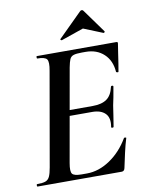

<svg xmlns="http://www.w3.org/2000/svg" viewBox="-89 -870 709 933"><g transform="rotate(-10 265.5 -403.5)"><path d="M20 0Q17 0 17 -6Q17 -12 20 -12Q47 -12 61 -17Q75 -22 82 -37Q89 -52 94 -81L175 -544Q183 -587 173.5 -600Q164 -613 126 -613Q124 -613 124 -619Q124 -625 126 -625H519Q527 -625 525 -616Q522 -597 518 -571Q514 -545 510.5 -521Q507 -497 504 -482Q503 -478 497.5 -479.5Q492 -481 492 -483Q488 -539 453 -571.5Q418 -604 363 -604H345Q317 -604 303.5 -599.5Q290 -595 284.5 -582Q279 -569 274 -543L193 -85Q186 -45 195 -33Q204 -21 241 -21H267Q326 -21 381.5 -58.5Q437 -96 474 -159Q476 -162 481.5 -160.5Q487 -159 485 -157Q476 -128 467 -88.5Q458 -49 451 -15Q448 0 435 0ZM434 -222Q433 -218 427 -218.5Q421 -219 422 -223Q430 -267 408.5 -289Q387 -311 344 -311H187L191 -339H351Q396 -339 421 -356.5Q446 -374 455 -415Q456 -420 462 -419.5Q468 -419 467 -414Q462 -382 458 -363.5Q454 -345 450 -325Q446 -300 442.5 -275.5Q439 -251 434 -222ZM260 -680Q258 -679 254.5 -682Q251 -685 254 -687L370 -802Q374 -807 379.5 -807Q385 -807 388 -802L471 -687Q473 -685 470 -681.5Q467 -678 464 -680L370 -718Z"/></g></svg>

Font: Cormorant Light
Style: Italic
Weight: 300
Italic angle: -10°
Designer: Christian Thalmann (Catharsis Fonts)
Foundry: Catharsis Fonts
Version: Version 4.000